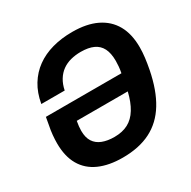

<svg xmlns="http://www.w3.org/2000/svg" viewBox="-159 -852 1010 1017"><g transform="rotate(-30 346.5 -343.5)"><path d="M310 12Q226 12 166.5 -14.5Q107 -41 76 -94.5Q45 -148 45 -228Q45 -251 47.5 -278Q50 -305 56 -334L64 -379H526Q530 -400 531.5 -418Q533 -436 533 -451Q533 -498 518 -527.5Q503 -557 472.5 -571Q442 -585 395 -585Q363 -585 334 -577.5Q305 -570 282 -553.5Q259 -537 243 -511Q227 -485 220 -450H77Q88 -513 116.5 -559.5Q145 -606 188 -637Q231 -668 287 -683.5Q343 -699 409 -699Q497 -699 557 -670Q617 -641 648 -586Q679 -531 679 -450Q679 -420 675 -387.5Q671 -355 664 -319Q642 -207 597 -133.5Q552 -60 481 -24Q410 12 310 12ZM326 -105Q375 -105 410 -123.5Q445 -142 469 -181Q493 -220 507 -279H195Q192 -262 190.5 -248Q189 -234 189 -221Q189 -180 205.5 -154.5Q222 -129 253 -117Q284 -105 326 -105Z"/></g></svg>

Font: Archivo SemiCondensed
Style: Bold Italic
Weight: 700
Width: 4
Italic angle: -10°
Designer: Hector Gatti
Foundry: Omnibus-Type
Version: Version 2.001